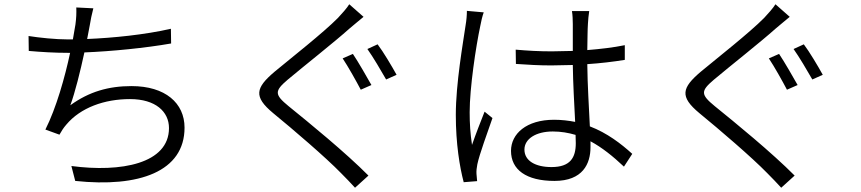

<svg xmlns="http://www.w3.org/2000/svg" viewBox="-20 -820 4040 901"><path d="M114 -651 115 -581C172 -576 235 -572 301 -572H309C285 -459 244 -313 193 -212L259 -188C269 -206 278 -220 291 -235C358 -315 470 -355 590 -355C710 -355 773 -296 773 -219C773 -52 548 -10 315 -41L333 29C633 61 846 -15 846 -221C846 -336 756 -416 597 -416C490 -416 398 -390 310 -326C332 -385 357 -486 376 -574C504 -579 664 -595 783 -616L782 -685C660 -657 510 -642 389 -637L401 -700C405 -725 411 -755 418 -781L338 -785C339 -758 338 -735 334 -705L322 -635H300C240 -635 165 -643 114 -651Z M1636 -567 1588 -546C1614 -507 1652 -439 1673 -399L1723 -421C1702 -458 1661 -530 1636 -567ZM1752 -612 1704 -590C1731 -552 1768 -489 1792 -447L1841 -469C1819 -509 1778 -578 1752 -612ZM1686 -741 1619 -800C1608 -782 1584 -755 1566 -736C1498 -667 1344 -546 1268 -483C1180 -408 1168 -367 1262 -289C1356 -212 1508 -82 1580 -8C1604 16 1626 39 1646 61L1709 4C1602 -104 1428 -246 1334 -322C1267 -377 1268 -393 1330 -446C1405 -509 1551 -624 1620 -686C1636 -699 1666 -725 1686 -741Z M2250 -762 2171 -769C2171 -749 2169 -725 2165 -702C2153 -619 2119 -428 2119 -281C2119 -146 2137 -37 2156 35L2219 30C2218 20 2217 6 2216 -4C2215 -16 2217 -35 2220 -49C2230 -97 2268 -199 2291 -266L2254 -296C2237 -253 2211 -187 2195 -140C2187 -194 2184 -239 2184 -293C2184 -407 2213 -601 2234 -699C2237 -717 2244 -746 2250 -762ZM2681 -187 2682 -148C2682 -80 2656 -36 2568 -36C2493 -36 2441 -65 2441 -118C2441 -169 2496 -203 2574 -203C2612 -203 2647 -197 2681 -187ZM2745 -768H2664C2667 -751 2668 -725 2668 -707V-581L2569 -579C2510 -579 2457 -582 2400 -587L2401 -520C2459 -516 2510 -513 2567 -513L2668 -515C2669 -431 2675 -327 2679 -248C2648 -254 2615 -258 2580 -258C2450 -258 2378 -192 2378 -112C2378 -24 2449 29 2582 29C2715 29 2751 -52 2751 -129V-157C2805 -128 2856 -87 2908 -38L2947 -98C2894 -146 2829 -196 2748 -227C2744 -314 2737 -418 2736 -519C2797 -523 2856 -530 2912 -539V-608C2858 -597 2798 -590 2736 -585C2737 -632 2737 -681 2739 -709C2740 -728 2742 -748 2745 -768Z M3636 -567 3588 -546C3614 -507 3652 -439 3673 -399L3723 -421C3702 -458 3661 -530 3636 -567ZM3752 -612 3704 -590C3731 -552 3768 -489 3792 -447L3841 -469C3819 -509 3778 -578 3752 -612ZM3686 -741 3619 -800C3608 -782 3584 -755 3566 -736C3498 -667 3344 -546 3268 -483C3180 -408 3168 -367 3262 -289C3356 -212 3508 -82 3580 -8C3604 16 3626 39 3646 61L3709 4C3602 -104 3428 -246 3334 -322C3267 -377 3268 -393 3330 -446C3405 -509 3551 -624 3620 -686C3636 -699 3666 -725 3686 -741Z"/></svg>

Font: ChiuKong Gothic MN Normal
Style: Regular
Weight: 350
Designer: Ryoko NISHIZUKA 西塚涼子 (kana, bopomofo & ideographs); Paul D. Hunt (Latin, Greek & Cyrillic); Sandoll Communications 산돌커뮤니
Foundry: Adobe
Version: Version 1.300